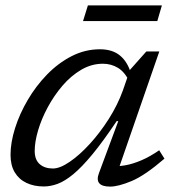

<svg xmlns="http://www.w3.org/2000/svg" viewBox="-20 -681 648 711"><path d="M346.5 -40 418 -232.5H412Q361.5 -157 322.2 -109.5Q283 -62 251.5 -36Q220 -10 193.5 -0.2Q167 9.5 142 9.5Q105.5 9.5 77.8 -3.8Q50 -17 34.5 -43Q19 -69 19 -107.5Q19 -153.5 35.8 -206.5Q52.5 -259.5 82.8 -311Q113 -362.5 154.2 -405Q195.5 -447.5 245.2 -473Q295 -498.5 350 -498.5Q396.5 -498.5 424.5 -475.2Q452.5 -452 465 -409L459 -379Q442 -414.5 416.8 -429.8Q391.5 -445 361 -445Q319 -445 281 -422.8Q243 -400.5 211.5 -363.8Q180 -327 156.8 -283.8Q133.5 -240.5 121 -198Q108.5 -155.5 108.5 -122Q108.5 -89.5 127 -73.2Q145.5 -57 176 -57Q202 -57 238.2 -81.8Q274.5 -106.5 312.2 -147.8Q350 -189 382.8 -240.5Q415.5 -292 435 -346L461.5 -422.5L522 -490.5H570L413 -37.5L394 -66.5Q416 -64 443.5 -68.8Q471 -73.5 503.2 -87.2Q535.5 -101 569.5 -124.5L589 -93.5Q516.5 -31 467.2 -10.5Q418 10 388 10Q358 10 347.5 -2.5Q337 -15 346.5 -40ZM287.5 -603 305.5 -661H579.5L562.5 -603Z"/></svg>

Font: Newsreader 9pt
Style: Italic
Weight: 400
Italic angle: -17°
Designer: Hugues Gentile
Foundry: Production Type
Version: Version 1.003